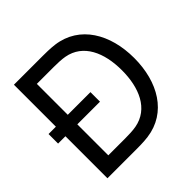

<svg xmlns="http://www.w3.org/2000/svg" viewBox="-184 -883 1045 1045"><g transform="rotate(-45 339.0 -360.0)"><path d="M379.5 -715.5C345.5 -720 302.5 -720 288.5 -720H66.5V-397H10V-323.5H66.5V0H288.5C302 0 346 0 379.5 -4.5C546 -26.5 632.5 -176 632.5 -360C632.5 -543.5 546 -693.5 379.5 -715.5ZM372 -90.5C348.5 -86 313.5 -85 288.5 -85H158V-323.5H332.5V-397H158V-635H288.5C312.5 -635 348.5 -634 372 -629.5C488.5 -608.5 538 -496 538 -360C538 -226.5 490 -112 372 -90.5Z"/></g></svg>

Font: Hauora Medium
Style: Regular
Weight: 500
Designer: Wayne Shih
Foundry: WCYS
Version: Version 1.001;hotconv 1.0.109;makeotfexe 2.5.65596